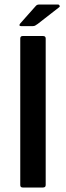

<svg xmlns="http://www.w3.org/2000/svg" viewBox="-20 -833 292 853"><path d="M183 -11Q183 0 171 0H81Q70 0 70 -11V-662Q70 -673 81 -673H171Q183 -673 183 -662ZM126 -717H73Q67 -717 66.5 -721Q66 -725 71 -730L135 -802Q140 -808 143.5 -810.5Q147 -813 156 -813H238Q242 -813 244.5 -808.5Q247 -804 243 -801L148 -727Q141 -722 136.5 -719.5Q132 -717 126 -717Z"/></svg>

Font: Glory SemiBold
Style: Regular
Weight: 600
Designer: Robert Leuschke
Foundry: Robert Leuschke
Version: Version 1.011